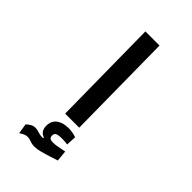

<svg xmlns="http://www.w3.org/2000/svg" viewBox="-286 -786 1159 1159"><g transform="rotate(45 293.0 -206.5)"><path d="M236.8 0 228.5 -693.4H349.1L356.9 0ZM124 279.3 113.8 214.8Q127.9 201.7 141.4 194.3Q154.8 187 169.9 187Q186.5 187 203.1 192.9Q219.2 199.2 238.8 199.2Q244.1 199.2 248.5 198.2V192.9Q208 179.7 208 132.3Q208 90.3 237.1 68.6Q266.1 46.9 314.5 46.9Q331.5 46.9 349.9 50.3Q368.2 53.7 380.4 58.6L377 123Q350.6 119.6 332 119.6Q301.3 119.6 287.8 125.7Q274.4 131.8 274.4 148.4Q274.4 164.1 282.7 169.9Q291 175.8 309.6 175.8Q324.7 175.8 350.6 170.9Q376.5 166 398.9 161.6L405.8 231.4Q379.9 239.7 350.6 249Q320.8 258.8 293.7 265.6Q266.6 272.5 248 272.5Q223.6 272.5 207.5 265.6Q190.9 258.8 175.3 258.8Q162.1 258.8 150.6 264.6Q139.2 270.5 124 279.3Z"/></g></svg>

Font: CaskaydiaCove NFP SemiBold
Style: Regular
Weight: 600
Designer: Aaron Bell
Foundry: Saja Typeworks
Version: Version 2111.001; VTT 6.35;Nerd Fonts 3.1.1